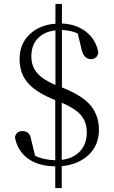

<svg xmlns="http://www.w3.org/2000/svg" viewBox="-20 -835 581 980"><path d="M56 -136Q65 -166 94 -166Q112 -166 123.5 -156.5Q135 -147 139 -123L159 -40Q201 -19 262 -17V-324L243 -332Q160 -367 120 -414.5Q80 -462 80 -533Q80 -611 131 -659.5Q182 -708 263 -714V-815H296V-715Q370 -712 420.5 -672Q471 -632 482 -565Q479 -550 469 -541.5Q459 -533 445 -533Q409 -533 397 -580L377 -664Q343 -680 296 -682V-389L303 -386Q406 -344 445.5 -293Q485 -242 485 -173Q485 -94 432.5 -44.5Q380 5 295 13V125H262V14Q175 13 121.5 -26.5Q68 -66 56 -136ZM423 -158Q423 -210 395.5 -244.5Q368 -279 295 -311V-19Q354 -26 388.5 -63Q423 -100 423 -158ZM140 -547Q140 -497 169.5 -462.5Q199 -428 263 -401V-680Q207 -674 173.5 -639.5Q140 -605 140 -547Z"/></svg>

Font: GL-CurulMinamoto Light
Style: Regular
Weight: 300
Designer: Eunice (kana); Ryoko NISHIZUKA 西塚涼子 (ideographs); Frank Grießhammer (Latin, Greek & Cyrillic); Wenlong ZHANG
Foundry: Gutenberg Labo; Adobe
Version: Version 1.002